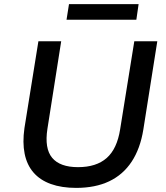

<svg xmlns="http://www.w3.org/2000/svg" viewBox="-20 -906 808 935"><path d="M351 9Q280 9 227.5 -10Q175 -29 143 -66Q111 -103 100 -157.5Q89 -212 99 -282L167 -705H278L211 -279Q196 -183 234 -137.5Q272 -92 360 -92Q449 -92 499.5 -136.5Q550 -181 565 -276L634 -705H746L678 -275Q663 -182 621 -118.5Q579 -55 511.5 -23Q444 9 351 9ZM304 -810 316 -886H655L644 -810Z"/></svg>

Font: Nunito Sans 7pt SemiBold
Style: Italic
Weight: 600
Italic angle: -9°
Designer: Vernon Adams
Foundry: Vernon Adams
Version: Version 3.101;gftools[0.9.27]